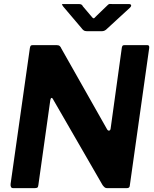

<svg xmlns="http://www.w3.org/2000/svg" viewBox="-20 -976 799 996"><path d="M744 -742Q756 -742 754 -727L653 -11Q652 0 637 0H535Q528 0 523 -4Q518 -8 512 -16L254 -463Q251 -469 247 -468Q243 -467 241 -457L179 -16Q178 -6 174 -3Q170 0 159 0H49Q40 0 37 -6Q34 -12 35 -22L135 -727Q137 -737 140 -739.5Q143 -742 152 -742H273Q284 -742 289.5 -737.5Q295 -733 299 -723L535 -306Q540 -297 546.5 -298.5Q553 -300 554 -310L612 -729Q614 -738 617 -740Q620 -742 629 -742ZM539 -950Q545 -956 549.5 -955.5Q554 -955 562 -955H648Q658 -955 660 -949.5Q662 -944 654 -936L530 -822Q525 -818 519.5 -816Q514 -814 505 -814H432Q420 -814 413.5 -819Q407 -824 403 -830L308 -942Q303 -949 301.5 -952Q300 -955 308 -955H389Q397 -955 402 -952.5Q407 -950 410 -943L455 -890Q464 -878 469 -882Q474 -886 484 -897Z"/></svg>

Font: Libre Franklin Thin
Style: Bold Italic
Weight: 700
Italic angle: -8°
Version: Version 3.000